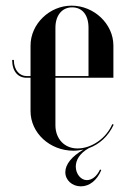

<svg xmlns="http://www.w3.org/2000/svg" viewBox="-20 -524 450 679"><path d="M88 -363V-255H74C51 -255 29 -274 29 -312H23C23 -271 44 -249 74 -249H88V-131C88 -54 156 9 240 9C252 9 264 7 275 5C234 29 211 57 211 85C211 113 235 135 266 135C296 135 323 114 338 78L334 75C322 101 304 113 287 113C266 113 248 91 248 65C248 42 262 18 294 0C332 -14 363 -42 382 -83L377 -85C356 -35 304 1 254 1C208 1 176 -33 176 -81V-249H381V-363C381 -439 313 -504 233 -504C155 -504 88 -439 88 -363ZM176 -255V-426C176 -469 199 -498 235 -498C271 -498 293 -471 293 -426V-255Z"/></svg>

Font: Moniqa SemBd Display
Style: Regular
Weight: 600
Designer: Rajesh Rajput
Foundry: Rajesh Rajput
Version: Version 1.000